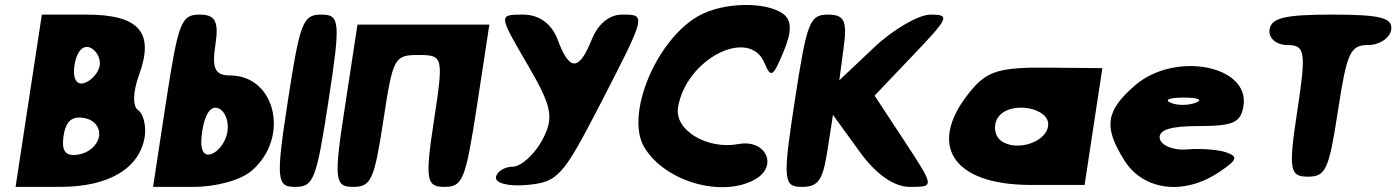

<svg xmlns="http://www.w3.org/2000/svg" viewBox="-20 -818 5738 789"><path d="M44 -50H227C427 -50 555 -126 575 -258C581 -300 569 -351 548 -365C524 -381 526 -441 552 -512C615 -685 552 -758 335 -758H152ZM390 -550C386 -521 357 -487 327 -477C294 -466 278 -496 286 -550C294 -604 320 -634 349 -623C375 -613 394 -579 390 -550ZM387 -258C381 -222 346 -190 303 -183C250 -174 232 -196 241 -258C250 -320 275 -342 326 -333C367 -326 393 -294 387 -258Z M1163 -404C1113 -79 1117 -50 1193 -50C1269 -50 1280 -79 1330 -404C1380 -729 1377 -758 1301 -758C1225 -758 1213 -729 1163 -404ZM663 -404 609 -50H774C870 -50 970 -78 1015 -117C1172 -253 1113 -508 925 -508C864 -508 850 -537 865 -633C880 -729 865 -758 801 -758C725 -758 713 -729 663 -404ZM915 -279C909 -237 879 -195 848 -185C813 -173 800 -208 811 -279C822 -350 846 -385 877 -373C904 -363 921 -321 915 -279Z M1398 -383C1351 -79 1355 -50 1431 -50C1505 -50 1518 -79 1555 -321C1595 -583 1600 -592 1701 -592C1802 -592 1803 -583 1763 -321C1726 -79 1732 -50 1806 -50C1882 -50 1893 -79 1940 -383L1991 -717H1449Z M2147 -554C2249 -379 2258 -335 2208 -242C2177 -184 2121 -133 2087 -133C2054 -133 2022 -113 2018 -90C2014 -65 2070 -51 2146 -58C2272 -70 2292 -91 2443 -383C2636 -758 2637 -758 2537 -758C2484 -758 2438 -721 2411 -654C2359 -525 2320 -525 2272 -654C2247 -721 2195 -758 2130 -758C2028 -758 2028 -758 2147 -554Z M2855 -755C2678 -659 2547 -346 2628 -212C2714 -70 2950 -4 3085 -82C3179 -137 3126 -247 3015 -226C2886 -202 2752 -283 2766 -375C2797 -575 3060 -710 3122 -558C3148 -496 3157 -502 3200 -606C3235 -689 3234 -736 3197 -762C3126 -812 2955 -809 2855 -755Z M3246 -404C3196 -79 3199 -50 3275 -50C3343 -50 3361 -77 3380 -198L3403 -346L3510 -198C3579 -102 3653 -50 3719 -50C3821 -50 3820 -50 3697 -238L3574 -425L3733 -592C3880 -746 3885 -758 3804 -758C3756 -758 3651 -698 3572 -623L3429 -488L3447 -623C3462 -731 3450 -758 3383 -758C3307 -758 3296 -729 3246 -404Z M3977 -454C3784 -229 3887 -58 4216 -58H4437L4510 -538L4282 -540C4094 -542 4039 -526 3977 -454ZM4287 -300C4276 -225 4134 -190 4083 -250C4064 -273 4064 -313 4083 -338C4134 -406 4298 -375 4287 -300Z M4644 -467C4523 -362 4514 -296 4601 -158C4680 -34 4846 -14 4990 -111C5065 -161 5069 -174 5019 -192C4987 -203 4913 -209 4858 -204C4803 -199 4752 -220 4746 -248C4739 -284 4789 -300 4906 -300C5048 -300 5079 -314 5090 -383C5116 -550 4807 -608 4644 -467ZM4894 -396C4863 -384 4817 -384 4790 -396C4763 -408 4787 -417 4845 -417C4903 -417 4925 -408 4894 -396Z M5197 -696C5192 -662 5224 -633 5270 -633C5344 -633 5348 -604 5311 -362C5274 -120 5280 -92 5354 -92C5428 -92 5441 -120 5478 -362C5515 -604 5529 -633 5603 -633C5649 -633 5692 -662 5697 -696C5704 -745 5652 -758 5456 -758C5260 -758 5204 -745 5197 -696Z"/></svg>

Font: Hussar Skorodowane
Style: Ky
Weight: 700
Foundry: Cannot Into Space Fonts
Version: Version 0.892